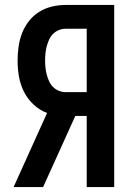

<svg xmlns="http://www.w3.org/2000/svg" viewBox="-20 -755 540 775"><path d="M154 0H35L170 -299Q140 -310 115.5 -333Q91 -356 76.5 -385Q62 -414 56.5 -446Q51 -478 51 -511Q51 -539 55 -567Q59 -595 69 -621Q79 -647 96.5 -669.5Q114 -692 138 -707Q162 -722 189.5 -728.5Q217 -735 245 -735H441V0H330V-287H284ZM245 -383H330V-639H245Q231 -639 217.5 -633.5Q204 -628 194 -618Q184 -608 178 -594.5Q172 -581 168.5 -567.5Q165 -554 163.5 -539.5Q162 -525 162 -511Q162 -497 163.5 -482.5Q165 -468 168.5 -454.5Q172 -441 178 -427.5Q184 -414 194 -404Q204 -394 217.5 -388.5Q231 -383 245 -383Z"/></svg>

Font: Moesevka
Style: Bold
Weight: 700
Monospace: yes
Designer: Belleve Invis
Foundry: Belleve Invis
Version: Version 32.5.0; ttfautohint (v1.8.4)